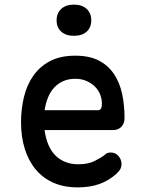

<svg xmlns="http://www.w3.org/2000/svg" viewBox="-20 -801 640 831"><path d="M459 -141Q480 -141 493 -125.5Q506 -110 506 -91Q506 -80 501.5 -70.5Q497 -61 483 -48Q467 -34 449 -23Q431 -12 410 -4.5Q389 3 365.5 6.5Q342 10 316 10Q257 10 211.5 -10Q166 -30 135 -67Q104 -104 87.5 -156Q71 -208 71 -272Q71 -328 83.5 -380.5Q96 -433 124 -473Q152 -513 196.5 -536.5Q241 -560 306 -560Q367 -560 407.5 -539Q448 -518 473 -481Q498 -444 508.5 -395Q519 -346 519 -289Q519 -267 505.5 -252.5Q492 -238 469 -238H173Q178 -200 190.5 -172Q203 -144 222 -126Q241 -108 265.5 -99Q290 -90 318 -90Q361 -90 388 -103.5Q415 -117 430 -128Q438 -136 444.5 -138.5Q451 -141 459 -141ZM173 -324H406Q411 -324 416 -329.5Q421 -335 421 -353Q421 -373 413.5 -392Q406 -411 391 -426Q376 -441 354.5 -450.5Q333 -460 306 -460Q277 -460 254 -450Q231 -440 214.5 -422Q198 -404 188 -379.5Q178 -355 173 -324ZM300 -646Q265 -646 245 -664Q225 -682 225 -713Q225 -744 245 -762.5Q265 -781 300 -781Q335 -781 355 -762.5Q375 -744 375 -713Q375 -682 355 -664Q335 -646 300 -646Z"/></svg>

Font: Maple Mono Medium
Style: Regular
Weight: 500
Monospace: yes
Designer: subframe7536
Version: Version 7.000